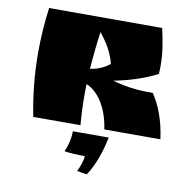

<svg xmlns="http://www.w3.org/2000/svg" viewBox="-80 -579 866 873"><g transform="rotate(10 353.0 -142.5)"><path d="M421 -225C496 -240 565 -262 621 -292C621 -304 622 -315 622 -326C622 -383 615 -430 599 -500H77C68 -432 63 -362 63 -293C63 -194 73 -95 92 0H310C306 -47 304 -93 304 -140C304 -156 304 -172 305 -189C363 -165 407 -93 420 0H679C668 -84 642 -152 608 -202H587C531 -202 481 -209 421 -225ZM326 -433C361 -389 383 -353 398 -299C374 -278 342 -265 308 -260C312 -316 318 -374 326 -433ZM281 33C280 66 274 96 259 129C281 133 319 135 354 135C353 155 343 185 331 207C346 211 361 213 377 215C411 165 435 92 446 33Z"/></g></svg>

Font: Ruslan Display
Style: Regular
Weight: 400
Designer: Denis Masharov, Vladimir Rabdu
Foundry: Denis Masharov, Vladimir Rabdu
Version: Version 1.001